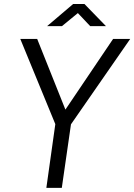

<svg xmlns="http://www.w3.org/2000/svg" viewBox="-20 -912 652 932"><path d="M205 0 248.5 -309.5 78.5 -723H160.5L297.5 -380L529 -723H612L324.5 -308.5L280 0ZM208.5 -785 335 -892.5H390L494.5 -785H418L358 -848.5L280.5 -785Z"/></svg>

Font: Public Sans Thin Light
Style: Italic
Weight: 300
Italic angle: -8°
Version: Version 2.001